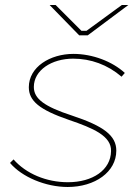

<svg xmlns="http://www.w3.org/2000/svg" viewBox="-20 -740 557 766"><path d="M250 6C359 6 444 -54 444 -139C444 -199 394 -237 267 -279C157 -315 115 -346 115 -393C115 -460 186 -506 272 -506C342 -506 409 -482 465 -434L478 -449C428 -495 349 -525 273 -525C180 -525 95 -473 95 -392C95 -337 138 -302 254 -262C354 -228 425 -197 423 -137C422 -62 350 -13 251 -13C165 -13 84 -47 34 -104L20 -90C67 -34 162 6 250 6ZM296 -599H330L492 -720H466L325 -617H305L202 -720H178Z"/></svg>

Font: Fixel Display Thin
Style: Italic
Weight: 100
Italic angle: -10°
Designer: AlfaBravo + MacPaw
Foundry: Kyrylo Tkachov, Marchela Mozhyna, Serhii Makarenko, Maria Weinstein, Zakhar Kryvoshyya
Version: Version 1.210;Glyphs 3.2 (3217)